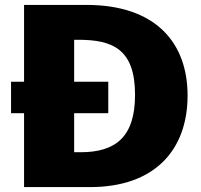

<svg xmlns="http://www.w3.org/2000/svg" viewBox="-20 -762 820 782"><path d="M421 -429H282V-600H298C438 -600 530 -563 530 -376C530 -204 451 -142 308 -142H282V-301H421ZM332 -742H78V-429H25V-301H78V0H347C611 0 744 -152 744 -373C744 -589 613 -742 332 -742Z"/></svg>

Font: Bisquit Text
Style: Bold
Weight: 800
Version: Version 1.004;Glyphs 3.2.3 (3260)